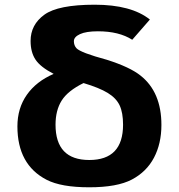

<svg xmlns="http://www.w3.org/2000/svg" viewBox="-20 -779 762 816"><path d="M54 -242Q54 -319 94 -376Q134 -433 208 -465Q152 -494 131 -525.5Q110 -557 110 -605Q110 -674 168.5 -716.5Q227 -759 382.5 -759Q538 -759 617 -696L542 -610Q486 -646 396 -646Q346 -646 320 -634Q294 -622 294 -604Q294 -586 305 -574Q323 -555 434 -525Q532 -494 577 -458Q666 -388 666 -248Q666 -169 634.5 -109Q603 -49 540.5 -16Q478 17 359 17Q240 17 178 -15Q54 -79 54 -242ZM216 -249Q216 -99 359.5 -99Q503 -99 503 -249Q503 -300 488.5 -331Q474 -362 438 -384Q402 -406 335 -426Q268 -393 242 -351.5Q216 -310 216 -249Z"/></svg>

Font: Fix15 Mono
Style: Bold
Weight: 700
Designer: Carrois Corporate & Edenspiekermann AG
Foundry: Carrois Corporate GbR & Edenspiekermann AG
Version: Version 3.206